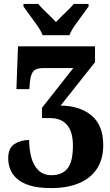

<svg xmlns="http://www.w3.org/2000/svg" viewBox="-20 -951 563 982"><path d="M198 -771Q189 -794 170.5 -820.5Q152 -847 132.5 -873Q113 -899 100 -918V-931H176Q185 -919 201.5 -902.5Q218 -886 236 -869Q254 -852 266 -838Q279 -852 296.5 -869Q314 -886 331 -902.5Q348 -919 357 -931H433V-918Q420 -899 400.5 -873Q381 -847 362.5 -820.5Q344 -794 335 -771ZM243 11Q175 11 132 -2.5Q89 -16 65 -38.5Q41 -61 31.5 -87.5Q22 -114 22 -141Q22 -194 54 -214.5Q86 -235 129 -235Q129 -190 139.5 -148.5Q150 -107 175.5 -81Q201 -55 244 -55Q297 -55 325 -89Q353 -123 353 -206Q353 -277 323 -312Q293 -347 237 -347H195V-400L355 -603H203Q166 -603 151.5 -587.5Q137 -572 133 -531L130 -495H64L72 -714H466V-633L290 -411Q389 -410 448.5 -360Q508 -310 508 -209Q508 -135 474.5 -86Q441 -37 381.5 -13Q322 11 243 11Z"/></svg>

Font: Noto Serif ExtraCondensed Black
Style: Regular
Weight: 900
Width: 2
Designer: Monotype Design Team
Foundry: Monotype Imaging Inc.
Version: Version 2.015; ttfautohint (v1.8.4.7-5d5b)